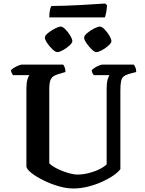

<svg xmlns="http://www.w3.org/2000/svg" viewBox="-20 -1071 826 1091"><path d="M396 0Q357 0 312.5 -13Q268 -26 227.5 -46Q187 -66 160 -87Q133 -108 130 -124V-566Q130 -600 136 -620Q142 -640 148 -644H54Q51 -649 47 -655.5Q43 -662 42 -672Q48 -679 60.5 -686.5Q73 -694 86 -699Q99 -704 105 -704H339Q343 -699 347.5 -688Q352 -677 352 -662L309 -649Q279 -640 269.5 -622.5Q260 -605 260 -563V-143Q270 -132 290 -120.5Q310 -109 334.5 -99.5Q359 -90 381.5 -84.5Q404 -79 418 -79Q451 -79 484.5 -87.5Q518 -96 545 -109.5Q572 -123 586 -137V-566Q586 -601 592 -620.5Q598 -640 603 -644H513Q509 -649 505.5 -655.5Q502 -662 501 -672Q507 -679 519 -686.5Q531 -694 543.5 -699Q556 -704 563 -704H740Q745 -698 749.5 -687.5Q754 -677 754 -662L713 -651Q693 -645 682.5 -636.5Q672 -628 668 -609.5Q664 -591 664 -557V-110Q653 -94 626 -75Q599 -56 562 -39Q525 -22 482 -11Q439 0 396 0ZM527 -775Q517 -775 500.5 -791Q484 -807 471 -826.5Q458 -846 458 -857Q458 -868 475.5 -883Q493 -898 514.5 -909Q536 -920 548 -920Q559 -920 574.5 -904Q590 -888 601.5 -868.5Q613 -849 613 -837Q613 -827 597 -812.5Q581 -798 560.5 -786.5Q540 -775 527 -775ZM305 -775Q295 -775 278 -791Q261 -807 248 -826.5Q235 -846 235 -857Q235 -869 253 -883.5Q271 -898 292.5 -909Q314 -920 326 -920Q336 -920 351.5 -904.5Q367 -889 379 -869Q391 -849 391 -837Q391 -827 375 -812.5Q359 -798 338.5 -786.5Q318 -775 305 -775ZM260 -972Q260 -998 264 -1015Q268 -1032 272 -1037Q304 -1037 348.5 -1038.5Q393 -1040 439 -1042.5Q485 -1045 522 -1047.5Q559 -1050 577 -1051L588 -1042Q587 -1017 583 -998.5Q579 -980 576 -972Z"/></svg>

Font: Texturina SemiBold
Style: Regular
Weight: 600
Designer: Guillermo Torres Carreño
Foundry: Omnibus-Type
Version: Version 1.002; ttfautohint (v1.8.3)